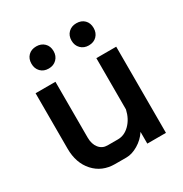

<svg xmlns="http://www.w3.org/2000/svg" viewBox="-165 -828 919 963"><g transform="rotate(-30 294.5 -346.5)"><path d="M58 -178V-499H173V-176Q173 -138 191.5 -115Q210 -92 240 -92H300Q338 -92 368.5 -122.5Q399 -153 410 -202V-499H525V0H417V-68Q395 -34 359.5 -13Q324 8 292 8H226Q151 8 104.5 -43.5Q58 -95 58 -178ZM114 -637Q114 -666 131.5 -683.5Q149 -701 178 -701Q206 -701 224 -683.5Q242 -666 242 -637Q242 -609 224 -591Q206 -573 178 -573Q149 -573 131.5 -591Q114 -609 114 -637ZM346 -637Q346 -666 364 -683.5Q382 -701 410 -701Q439 -701 456.5 -683.5Q474 -666 474 -637Q474 -609 456.5 -591Q439 -573 410 -573Q382 -573 364 -591Q346 -609 346 -637Z"/></g></svg>

Font: Bai Jamjuree SemiBold
Style: Regular
Weight: 600
Version: Version 1.000; ttfautohint (v1.6)